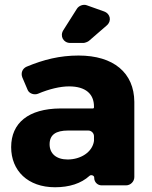

<svg xmlns="http://www.w3.org/2000/svg" viewBox="-20 -781 640 809"><path d="M355 -609 430 -674C451 -692 446 -723 418 -733L345 -759C331 -764 312 -757 304 -744L247 -654C231 -629 247 -600 276 -600H332C337 -600 351 -605 355 -609ZM311 -547C232 -547 164 -530 92 -500C74 -492 67 -473 74 -455L97 -401C104 -386 125 -380 140 -386C187 -406 234 -417 271 -417C341 -417 376 -385 376 -332V-328C376 -326 374 -324 372 -324H234C100 -323 27 -263 27 -161C27 -62 97 8 212 8C272 8 322 -8 357 -40C363 -46 377 -42 377 -33V-31C377 -14 391 0 408 0H511C530 0 546 -16 546 -35V-352C545 -474 459 -547 311 -547ZM265 -109C217 -109 189 -134 189 -173C189 -213 215 -231 267 -231H352C365 -231 376 -220 376 -207V-187C369 -139 319 -109 265 -109Z"/></svg>

Font: Trueno
Style: RoundBd
Weight: 700
Designer: Julieta Ulanovsky, Jasper
Foundry: Julieta Ulanovsky, Cannot Into Space Fonts
Version: Version 3.001